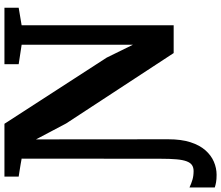

<svg xmlns="http://www.w3.org/2000/svg" viewBox="-114 -698 972 843"><g transform="rotate(-90 371.5 -277.0)"><path d="M25 188.5Q5 188.5 -7.5 186.2Q-20 184 -30.5 180.5V69.5Q-13.5 77.5 3.5 82.5Q20.5 87.5 41.5 87.5Q57 87.5 67.5 80.5Q78 73.5 84.2 57Q90.5 40.5 93 12.2Q95.5 -16 95.5 -59L96 -667.5Q83 -670 69.5 -672.2Q56 -674.5 43 -676.5Q30 -678.5 17 -680.5V-743H249L539.5 -294L596 -179V-667.5L510.5 -680.5V-743H758.5V-680.5L681.5 -667.5V0H559.5L250.5 -472L180.5 -604.5L181 -23.5Q181 33.5 168 73.8Q155 114 132.8 139.2Q110.5 164.5 82.5 176.5Q54.5 188.5 25 188.5Z"/></g></svg>

Font: Merriweather Light 18pt
Style: Bold
Weight: 700
Version: Version 2.100